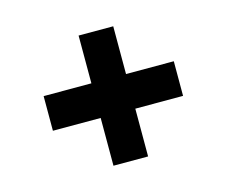

<svg xmlns="http://www.w3.org/2000/svg" viewBox="-74 -630 784 664"><g transform="rotate(-15 318.0 -298.0)"><path d="M256 -65V-531H380V-65ZM85 -236V-360H551V-236Z"/></g></svg>

Font: Figtree Light ExtraBold
Style: Regular
Weight: 800
Version: Version 2.001;gftools[0.9.30]